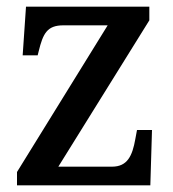

<svg xmlns="http://www.w3.org/2000/svg" viewBox="-20 -556 519 576"><path d="M31 0H431L436 -166H391L386 -139C377 -88 362 -56 316 -56H155L428 -495V-536H58L48 -390H93L96 -402C109 -455 121 -480 170 -480H303L31 -40Z"/></svg>

Font: Noto Serif Hebrew SemiCondensed Medium
Style: Regular
Weight: 500
Width: 4
Designer: Monotype Design Team
Foundry: Monotype Imaging Inc.
Version: Version 2.004